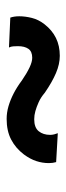

<svg xmlns="http://www.w3.org/2000/svg" viewBox="169 -539 200 578"><g transform="rotate(-90 269.0 -250.0)"><path d="M157 -176Q155 -181 153.5 -187Q152 -193 152 -199Q152 -220 163 -233.5Q174 -247 199 -247Q211 -247 223.5 -243.5Q236 -240 250.5 -233.5Q265 -227 279 -215Q311 -193 338 -181.5Q365 -170 390 -170Q420 -170 443.5 -181.5Q467 -193 485 -216Q499 -234 504 -254Q509 -274 509 -292Q509 -300 508 -306.5Q507 -313 505 -319L415 -323Q418 -317 418.5 -310Q419 -303 419 -296Q419 -276 411 -264.5Q403 -253 384 -253Q372 -253 355 -261Q338 -269 316 -284Q296 -299 276.5 -309Q257 -319 238 -324.5Q219 -330 200 -330Q164 -330 138 -316.5Q112 -303 93 -278Q79 -259 73 -240.5Q67 -222 67 -203Q67 -191 70 -181Z"/></g></svg>

Font: SpinnyJost
Style: Regular
Weight: 500
Version: Version 3.710